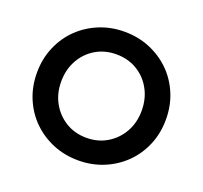

<svg xmlns="http://www.w3.org/2000/svg" viewBox="-119 -807 1013 959"><g transform="rotate(20 387.5 -327.0)"><path d="M387.7 14.6Q316.4 14.6 254.4 -10.7Q192.4 -36.1 145.5 -81.5Q98.6 -127 71.8 -189.9Q44.9 -252.9 44.9 -327.1Q44.9 -401.4 71.8 -464.4Q98.6 -527.3 145.5 -572.8Q192.4 -618.2 254.4 -643.6Q316.4 -668.9 387.7 -668.9Q459 -668.9 521 -643.6Q583 -618.2 629.9 -572.8Q676.8 -527.3 703.6 -464.4Q730.5 -401.4 730.5 -327.1Q730.5 -252.9 703.6 -189.9Q676.8 -127 629.9 -81.5Q583 -36.1 521 -10.7Q459 14.6 387.7 14.6ZM387.7 -105.5Q449.2 -105.5 497.6 -134.8Q545.9 -164.1 573.7 -213.9Q601.6 -263.7 601.6 -327.1Q601.6 -390.6 573.7 -440.9Q545.9 -491.2 497.6 -520Q449.2 -548.8 387.7 -548.8Q326.2 -548.8 277.8 -520Q229.5 -491.2 201.7 -440.9Q173.8 -390.6 173.8 -327.1Q173.8 -263.7 201.7 -213.9Q229.5 -164.1 277.8 -134.8Q326.2 -105.5 387.7 -105.5Z"/></g></svg>

Font: Sen SemiBold
Style: Regular
Weight: 600
Designer: Kosal Sen, Philatype
Foundry: Philatype
Version: Version 2.000;gftools[0.9.31]